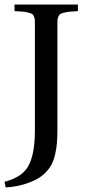

<svg xmlns="http://www.w3.org/2000/svg" viewBox="-20 -712 390 846"><path d="M0 88.9Q62 73.2 92.8 37.1Q133.8 -12.2 133.8 -137.2V-599.1Q133.8 -615.7 133.5 -623.3Q133.3 -630.9 129.6 -639.2Q126 -647.5 122.1 -650.1Q118.2 -652.8 106 -656.2Q93.8 -659.7 81.5 -660.6Q69.3 -661.6 43.9 -663.1V-691.9H323.2V-663.1Q297.9 -661.6 285.9 -660.4Q273.9 -659.2 261.5 -656Q249 -652.8 245.1 -650.1Q241.2 -647.5 237.3 -639.2Q233.4 -630.9 233.2 -623Q232.9 -615.2 232.9 -599.1V-143.1Q232.9 -108.9 231 -83.7Q229 -58.6 222.9 -31.5Q216.8 -4.4 205.8 15.4Q194.8 35.2 176 53Q157.2 70.8 130.9 83Q71.8 110.4 4.9 113.8Z"/></svg>

Font: Heuristica
Style: Regular
Weight: 400
Version: Version 1.0.2